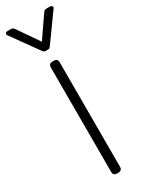

<svg xmlns="http://www.w3.org/2000/svg" viewBox="-283 -973 772 1010"><g transform="rotate(-30 102.5 -468.5)"><path d="M73 -763 -39 -919Q-41 -921 -41 -926Q-41 -931 -37 -934Q-33 -937 -27 -937H-8Q3 -937 7 -933.5Q11 -930 18 -920L102 -798L186 -920Q193 -930 197 -933.5Q201 -937 212 -937H231Q239 -937 243.5 -931Q248 -925 243 -919L131 -763Q123 -752 119.5 -749Q116 -746 108 -746H96Q88 -746 84.5 -749Q81 -752 73 -763ZM75 -23V-657Q75 -680 98 -680H106Q129 -680 129 -657V-23Q129 0 106 0H98Q75 0 75 -23Z"/></g></svg>

Font: Mitr ExtraLight
Style: Regular
Weight: 250
Designer: Thanarat Vachiruckul
Foundry: Cadson Demak Co.,Ltd.
Version: Version 1.000